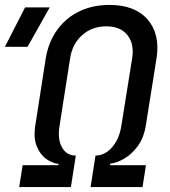

<svg xmlns="http://www.w3.org/2000/svg" viewBox="-72 -760 692 780"><path d="M6 0 20 -89H165L166 -94Q140 -97 115.5 -114.5Q91 -132 77 -166.5Q63 -201 72 -254L114 -524Q125 -589 160 -638Q195 -687 249.5 -713.5Q304 -740 373 -740Q476 -740 527.5 -681Q579 -622 564 -524L521 -254Q513 -201 488 -167Q463 -133 432.5 -115.5Q402 -98 376 -95L375 -89H521L507 0H296L316 -128Q354 -128 383.5 -162Q413 -196 421 -249L465 -524Q474 -582 445.5 -617.5Q417 -653 360 -653Q302 -653 262 -617.5Q222 -582 213 -524L170 -249Q161 -196 179.5 -162Q198 -128 236 -128L216 0ZM-52 -570 30 -730H130L40 -570Z"/></svg>

Font: JetBrains Mono NL Medium
Style: Italic
Weight: 500
Italic angle: -9°
Monospace: yes
Designer: Philipp Nurullin, Konstantin Bulenkov
Foundry: JetBrains
Version: Version 2.305; ttfautohint (v1.8.4.7-5d5b)